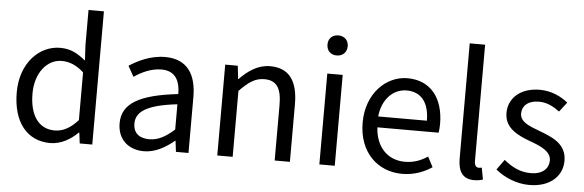

<svg xmlns="http://www.w3.org/2000/svg" viewBox="-51 -963 3475 1143"><g transform="rotate(5 1687.0 -391.5)"><path d="M277 13C342 13 400 -22 442 -64H445L453 0H528V-796H436V-587L441 -494C393 -533 352 -557 288 -557C164 -557 53 -447 53 -271C53 -90 141 13 277 13ZM297 -64C202 -64 147 -141 147 -272C147 -396 217 -480 304 -480C349 -480 391 -464 436 -423V-138C391 -88 347 -64 297 -64Z M837 13C904 13 965 -22 1017 -65H1020L1028 0H1103V-334C1103 -469 1048 -557 915 -557C827 -557 751 -518 702 -486L737 -423C780 -452 837 -481 900 -481C989 -481 1012 -414 1012 -344C781 -318 679 -259 679 -141C679 -43 746 13 837 13ZM863 -61C809 -61 767 -85 767 -147C767 -217 829 -262 1012 -283V-132C959 -85 915 -61 863 -61Z M1275 0H1367V-394C1421 -449 1459 -477 1515 -477C1587 -477 1618 -434 1618 -332V0H1709V-344C1709 -482 1657 -557 1543 -557C1469 -557 1412 -516 1361 -464H1359L1350 -543H1275Z M1885 0H1977V-543H1885ZM1931 -655C1967 -655 1992 -679 1992 -716C1992 -751 1967 -775 1931 -775C1895 -775 1871 -751 1871 -716C1871 -679 1895 -655 1931 -655Z M2380 13C2453 13 2511 -11 2558 -42L2526 -103C2485 -76 2443 -60 2390 -60C2287 -60 2216 -134 2210 -250H2576C2578 -264 2580 -282 2580 -302C2580 -457 2502 -557 2363 -557C2239 -557 2120 -448 2120 -271C2120 -92 2235 13 2380 13ZM2209 -315C2220 -423 2288 -484 2365 -484C2450 -484 2500 -425 2500 -315Z M2810 13C2835 13 2850 9 2863 5L2850 -65C2840 -63 2836 -63 2831 -63C2817 -63 2806 -74 2806 -102V-796H2714V-108C2714 -31 2742 13 2810 13Z M3140 13C3268 13 3337 -60 3337 -148C3337 -251 3251 -283 3172 -313C3111 -336 3055 -356 3055 -407C3055 -450 3087 -486 3156 -486C3204 -486 3242 -465 3279 -438L3323 -495C3282 -529 3222 -557 3155 -557C3036 -557 2968 -489 2968 -403C2968 -310 3050 -274 3126 -246C3186 -224 3250 -198 3250 -143C3250 -96 3215 -58 3143 -58C3078 -58 3030 -84 2982 -123L2938 -62C2989 -19 3063 13 3140 13Z"/></g></svg>

Font: ChiuKong Gothic CL
Style: Regular
Weight: 400
Designer: Ryoko NISHIZUKA 西塚涼子 (kana, bopomofo & ideographs); Paul D. Hunt (Latin, Greek & Cyrillic); Sandoll Communications 산돌커뮤니
Foundry: Adobe
Version: Version 1.300